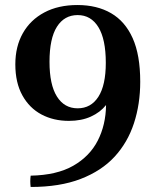

<svg xmlns="http://www.w3.org/2000/svg" viewBox="-20 -735 633 764"><path d="M538 -410Q538 -321 513 -244.5Q488 -168 436 -111.5Q384 -55 301 -23Q218 9 102 9Q99 -14 102 -36Q206 -38 271.5 -75.5Q337 -113 369 -175.5Q401 -238 402 -317Q379 -288 341.5 -271Q304 -254 254 -254Q193 -254 145 -279.5Q97 -305 69 -355.5Q41 -406 41 -479Q41 -550 71 -603Q101 -656 156.5 -685.5Q212 -715 288 -715Q366 -715 422 -682.5Q478 -650 508 -583Q538 -516 538 -410ZM401 -485Q401 -579 371.5 -627Q342 -675 289 -675Q236 -675 206.5 -628.5Q177 -582 177 -489Q177 -398 206.5 -351Q236 -304 289 -304Q342 -304 371.5 -350Q401 -396 401 -485Z"/></svg>

Font: Poltawski Nowy Medium
Style: Regular
Weight: 500
Version: Version 1.001;gftools[0.9.25]